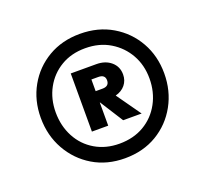

<svg xmlns="http://www.w3.org/2000/svg" viewBox="-88 -825 710 664"><g transform="rotate(-20 267.0 -493.0)"><path d="M267 -264Q201 -264 150 -294.5Q99 -325 69.5 -377.5Q40 -430 40 -495Q40 -559 69 -610.5Q98 -662 149 -692Q200 -722 266 -722Q333 -722 384.5 -691.5Q436 -661 465 -609.5Q494 -558 494 -494Q494 -430 465 -377.5Q436 -325 385 -294.5Q334 -264 267 -264ZM266 -318Q318 -318 357 -341Q396 -364 418 -404.5Q440 -445 440 -495Q440 -544 418 -583Q396 -622 357 -645.5Q318 -669 266 -669Q215 -669 176.5 -646Q138 -623 116.5 -583.5Q95 -544 95 -495Q95 -445 116.5 -404.5Q138 -364 177 -341Q216 -318 266 -318ZM190 -390V-604H284Q317 -604 338 -586Q359 -568 359 -539Q359 -517 346 -501Q333 -485 310 -479L373 -390H305L251 -475H250V-390ZM275 -560H250V-517H275Q300 -517 300 -539Q300 -560 275 -560Z"/></g></svg>

Font: Outfit Black
Style: Regular
Weight: 900
Designer: Rodrigo Fuenzalida
Foundry: fragTYPE
Version: Version 1.100; ttfautohint (v1.8.4.7-5d5b)